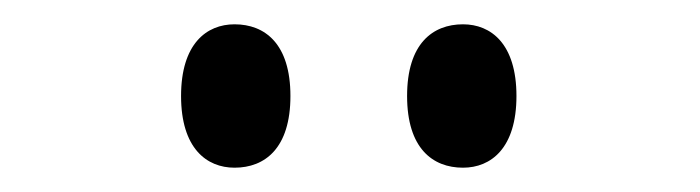

<svg xmlns="http://www.w3.org/2000/svg" viewBox="-20 -769 576 158"><path d="M361 -631C384 -631 405 -647 405 -690C405 -733 384 -749 361 -749C336 -749 315 -733 315 -690C315 -647 336 -631 361 -631ZM173 -631C198 -631 219 -647 219 -690C219 -733 198 -749 173 -749C150 -749 129 -733 129 -690C129 -647 150 -631 173 -631Z"/></svg>

Font: Noto Serif Display SemiCondensed SemiBold
Style: Regular
Weight: 600
Width: 4
Designer: Monotype Design Team
Foundry: Monotype Imaging Inc.
Version: Version 2.009